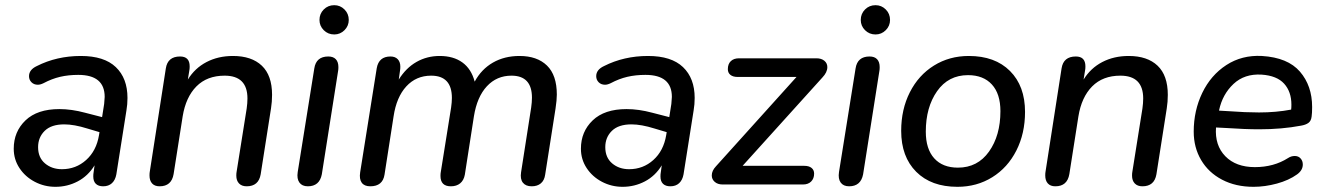

<svg xmlns="http://www.w3.org/2000/svg" viewBox="-20 -712 5120 741"><path d="M33 -138Q33 -204 78.5 -247.5Q124 -291 209 -291Q256 -291 308 -277L374 -260L382 -311Q384 -331 384 -338Q384 -423 282 -423Q244 -423 212 -415.5Q180 -408 148 -391Q136 -385 126 -385Q111 -385 101.5 -394.5Q92 -404 92 -418Q92 -443 122 -457Q199 -496 292 -496Q382 -496 427 -453Q472 -410 472 -334Q472 -309 468 -286L429 -39Q425 -17 412 -5Q399 7 378 7Q360 7 350 -2.5Q340 -12 340 -31Q340 -40 341 -45L345 -74Q320 -33 280 -12Q240 9 194 9Q151 9 114 -10.5Q77 -30 55 -63.5Q33 -97 33 -138ZM219 -59Q273 -59 312.5 -94.5Q352 -130 362 -190L364 -202L317 -216Q266 -232 228 -232Q178 -232 152.5 -207Q127 -182 127 -144Q127 -104 153.5 -81.5Q180 -59 219 -59Z M557 -35Q557 -44 558 -49L620 -448Q627 -494 675 -494Q712 -494 712 -456Q712 -447 711 -442L705 -405Q732 -449 777 -472.5Q822 -496 879 -496Q951 -496 990.5 -458.5Q1030 -421 1030 -346Q1030 -319 1026 -294L986 -39Q978 7 932 7Q913 7 902.5 -4Q892 -15 892 -34Q892 -43 893 -48L932 -293Q935 -314 935 -332Q935 -420 847 -420Q779 -420 738 -378.5Q697 -337 685 -263L650 -40Q642 7 596 7Q577 7 567 -4Q557 -15 557 -35Z M1129 -48 1193 -448Q1200 -494 1247 -494Q1266 -494 1276 -483.5Q1286 -473 1286 -453Q1286 -444 1285 -439L1222 -39Q1213 7 1168 7Q1146 7 1135.5 -7.5Q1125 -22 1129 -48ZM1213 -635Q1213 -659 1229.5 -675.5Q1246 -692 1270 -692Q1293 -692 1309.5 -675.5Q1326 -659 1326 -635Q1326 -612 1309.5 -595.5Q1293 -579 1270 -579Q1246 -579 1229.5 -595.5Q1213 -612 1213 -635Z M1370 -47 1434 -449Q1442 -494 1487 -494Q1505 -494 1515 -483.5Q1525 -473 1525 -455Q1525 -446 1524 -441L1519 -405Q1547 -450 1587.5 -473Q1628 -496 1677 -496Q1730 -496 1764.5 -471Q1799 -446 1812 -397Q1838 -445 1882.5 -470.5Q1927 -496 1985 -496Q2053 -496 2091 -459Q2129 -422 2129 -347Q2129 -326 2124 -293L2084 -38Q2081 -16 2067.5 -4.5Q2054 7 2032 7Q2009 7 1998 -7Q1987 -21 1991 -47L2030 -297Q2033 -318 2033 -335Q2033 -420 1954 -420Q1897 -420 1859 -379Q1821 -338 1809 -263L1774 -38Q1770 -16 1756 -4.5Q1742 7 1720 7Q1680 7 1680 -33Q1680 -42 1681 -47L1721 -297Q1724 -318 1724 -334Q1724 -420 1644 -420Q1586 -420 1548 -378.5Q1510 -337 1499 -263L1464 -38Q1457 7 1409 7Q1386 7 1376 -7Q1366 -21 1370 -47Z M2222 -138Q2222 -204 2267.5 -247.5Q2313 -291 2398 -291Q2445 -291 2497 -277L2563 -260L2571 -311Q2573 -331 2573 -338Q2573 -423 2471 -423Q2433 -423 2401 -415.5Q2369 -408 2337 -391Q2325 -385 2315 -385Q2300 -385 2290.5 -394.5Q2281 -404 2281 -418Q2281 -443 2311 -457Q2388 -496 2481 -496Q2571 -496 2616 -453Q2661 -410 2661 -334Q2661 -309 2657 -286L2618 -39Q2614 -17 2601 -5Q2588 7 2567 7Q2549 7 2539 -2.5Q2529 -12 2529 -31Q2529 -40 2530 -45L2534 -74Q2509 -33 2469 -12Q2429 9 2383 9Q2340 9 2303 -10.5Q2266 -30 2244 -63.5Q2222 -97 2222 -138ZM2408 -59Q2462 -59 2501.5 -94.5Q2541 -130 2551 -190L2553 -202L2506 -216Q2455 -232 2417 -232Q2367 -232 2341.5 -207Q2316 -182 2316 -144Q2316 -104 2342.5 -81.5Q2369 -59 2408 -59Z M2727 -35Q2727 -53 2743 -70L3054 -415H2827Q2809 -415 2799 -423Q2789 -431 2789 -445Q2789 -465 2800.5 -476Q2812 -487 2832 -487H3131Q3150 -487 3161.5 -477.5Q3173 -468 3173 -453Q3173 -433 3154 -413L2846 -72H3084Q3102 -72 3112 -64Q3122 -56 3122 -42Q3122 -23 3110.5 -11.5Q3099 0 3079 0H2769Q2750 0 2738.5 -10Q2727 -20 2727 -35Z M3218 -48 3282 -448Q3289 -494 3336 -494Q3355 -494 3365 -483.5Q3375 -473 3375 -453Q3375 -444 3374 -439L3311 -39Q3302 7 3257 7Q3235 7 3224.5 -7.5Q3214 -22 3218 -48ZM3302 -635Q3302 -659 3318.5 -675.5Q3335 -692 3359 -692Q3382 -692 3398.5 -675.5Q3415 -659 3415 -635Q3415 -612 3398.5 -595.5Q3382 -579 3359 -579Q3335 -579 3318.5 -595.5Q3302 -612 3302 -635Z M3458 -207Q3458 -290 3491.5 -356Q3525 -422 3584.5 -459Q3644 -496 3719 -496Q3820 -496 3878 -438Q3936 -380 3936 -280Q3936 -197 3902.5 -131Q3869 -65 3809.5 -28Q3750 9 3675 9Q3574 9 3516 -49Q3458 -107 3458 -207ZM3841 -283Q3841 -350 3808 -386Q3775 -422 3716 -422Q3640 -422 3596.5 -360Q3553 -298 3553 -204Q3553 -137 3585.5 -101Q3618 -65 3677 -65Q3753 -65 3797 -127Q3841 -189 3841 -283Z M4014 -35Q4014 -44 4015 -49L4077 -448Q4084 -494 4132 -494Q4169 -494 4169 -456Q4169 -447 4168 -442L4162 -405Q4189 -449 4234 -472.5Q4279 -496 4336 -496Q4408 -496 4447.5 -458.5Q4487 -421 4487 -346Q4487 -319 4483 -294L4443 -39Q4435 7 4389 7Q4370 7 4359.5 -4Q4349 -15 4349 -34Q4349 -43 4350 -48L4389 -293Q4392 -314 4392 -332Q4392 -420 4304 -420Q4236 -420 4195 -378.5Q4154 -337 4142 -263L4107 -40Q4099 7 4053 7Q4034 7 4024 -4Q4014 -15 4014 -35Z M4587 -204Q4587 -285 4620 -353.5Q4653 -422 4713 -461Q4773 -500 4850 -496Q4950 -490 4997 -435.5Q5044 -381 5044 -299Q5044 -275 5042 -262Q5040 -245 5029.5 -237.5Q5019 -230 5001 -227Q4927 -213 4840 -213Q4785 -213 4712 -218L4673 -220Q4668 -151 4709 -109Q4750 -67 4823 -67Q4896 -67 4951 -102Q4963 -110 4977 -110Q4991 -110 4999.5 -100.5Q5008 -91 5008 -77Q5008 -55 4986 -39Q4954 -16 4908 -3.5Q4862 9 4818 9Q4749 9 4696.5 -18.5Q4644 -46 4615.5 -94.5Q4587 -143 4587 -204ZM4720 -283Q4788 -278 4839 -278Q4905 -278 4963 -289Q4964 -296 4964 -308Q4964 -358 4936 -389Q4908 -420 4849 -424Q4783 -428 4740.5 -388Q4698 -348 4685 -287V-285Z"/></svg>

Font: SN Pro
Style: Italic
Weight: 400
Italic angle: -9°
Designer: Tobias Whetton
Foundry: Supernotes
Version: Version 1.003